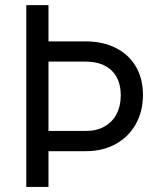

<svg xmlns="http://www.w3.org/2000/svg" viewBox="-20 -740 630 760"><path d="M84 -719.7H171.9V-576.2H318.4Q386.2 -576.2 437.7 -550.5Q489.3 -524.9 517.6 -477.1Q545.9 -429.2 545.9 -364.3Q545.9 -299.8 517.8 -249.3Q489.7 -198.7 438.5 -170.2Q387.2 -141.6 320.3 -141.6H171.9V0H84ZM320.3 -221.7Q362.8 -221.7 393.8 -239.3Q424.8 -256.8 441.4 -288.6Q458 -320.3 458 -362.3Q458 -426.3 421.4 -461.2Q384.8 -496.1 318.4 -496.1H171.9V-221.7Z"/></svg>

Font: Reddit Sans Fudge
Style: Regular
Weight: 400
Designer: Stephen Hutchings
Foundry: Reddit
Version: Version 1.011